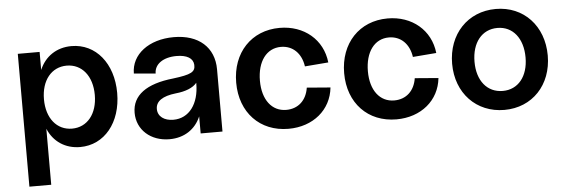

<svg xmlns="http://www.w3.org/2000/svg" viewBox="-47 -662 2976 1008"><g transform="rotate(-5 1440.5 -158.0)"><path d="M355 16C483 16 573 -94 573 -250C573 -406 483 -516 355 -516C276 -516 215 -474 186 -405V-500H71V200H186V-95C215 -26 276 16 355 16ZM321 -84C241 -84 187 -150 187 -250C187 -350 241 -416 321 -416C401 -416 455 -350 455 -250C455 -150 401 -84 321 -84Z M826 16C904 16 963 -24 991 -90V0H1106V-328C1106 -444 1025 -516 894 -516C763 -516 669 -445 669 -344L783 -334C783 -383 829 -416 900 -416C954 -416 987 -397 989 -362C991 -324 968 -312 872 -300C730 -285 655 -230 655 -138C655 -48 727 16 826 16ZM855 -84C807 -84 773 -108 773 -148C773 -188 808 -213 879 -221C931 -226 971 -242 991 -267V-263C991 -156 938 -84 855 -84Z M1453 16C1583 16 1679 -64 1691 -181L1567 -191C1557 -125 1513 -84 1450 -84C1374 -84 1325 -148 1325 -248C1325 -350 1374 -416 1450 -416C1512 -416 1557 -373 1567 -303L1691 -313C1678 -434 1581 -516 1452 -516C1303 -516 1200 -407 1200 -249C1200 -91 1303 16 1453 16Z M2022 16C2152 16 2248 -64 2260 -181L2136 -191C2126 -125 2082 -84 2019 -84C1943 -84 1894 -148 1894 -248C1894 -350 1943 -416 2019 -416C2081 -416 2126 -373 2136 -303L2260 -313C2247 -434 2150 -516 2021 -516C1872 -516 1769 -407 1769 -249C1769 -91 1872 16 2022 16Z M2591 16C2738 16 2842 -94 2842 -249C2842 -405 2738 -516 2591 -516C2443 -516 2338 -405 2338 -249C2338 -94 2443 16 2591 16ZM2591 -84C2509 -84 2456 -149 2456 -249C2456 -350 2509 -416 2591 -416C2672 -416 2725 -350 2725 -249C2725 -149 2672 -84 2591 -84Z"/></g></svg>

Font: Uncut Sans Semibold
Style: Regular
Weight: 600
Designer: Kasper Nordkvist
Foundry: UNCUT.wtf
Version: Version 1.304;Glyphs 3.2 (3246)